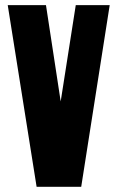

<svg xmlns="http://www.w3.org/2000/svg" viewBox="-20 -720 453 740"><path d="M121.1 0 9.8 -700.2H157.2L213.9 -329.1L272 -700.2H402.8L293 0Z"/></svg>

Font: Quaderni
Style: Regular
Weight: 400
Designer: Romain Laurent, Daphné Lejeune, Alexandre D’Hubert
Foundry: ESAD Valence
Version: Version 1.000;FEAKit 1.0